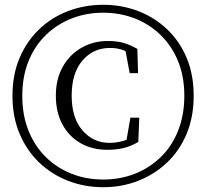

<svg xmlns="http://www.w3.org/2000/svg" viewBox="-20 -765 861 801"><path d="M410.5 16Q333 16 264.5 -10.5Q196 -37 144 -86.5Q92 -136 62 -206.5Q32 -277 32 -365.5Q32 -454 62 -524Q92 -594 144 -643.5Q196 -693 264.5 -719Q333 -745 410.5 -745Q488 -745 556 -719Q624 -693 676.5 -643.5Q729 -594 758.5 -524Q788 -454 788 -365.5Q788 -277 758.5 -206.5Q729 -136 676.5 -86.5Q624 -37 556 -10.5Q488 16 410.5 16ZM411 -16Q482 -16 543.5 -40.5Q605 -65 651.5 -110.5Q698 -156 723.5 -221Q749 -286 749 -365Q749 -446 723 -509.5Q697 -573 650.5 -618.5Q604 -664 542.5 -688Q481 -712 410.5 -712Q340 -712 279 -688Q218 -664 171.5 -619Q125 -574 99 -510Q73 -446 73 -365Q73 -284 99 -219.5Q125 -155 171.5 -109.5Q218 -64 279 -40Q340 -16 411 -16ZM428 -140Q365 -140 316.5 -167.5Q268 -195 240.5 -246Q213 -297 213 -365Q213 -435 241.5 -486Q270 -537 319.5 -565.5Q369 -594 429 -594Q468 -594 495.5 -586Q523 -578 553 -561L556 -460H521L504 -551Q497 -555 491 -557Q467 -565 439 -565Q369 -565 324 -512.5Q279 -460 279 -366Q279 -273 324 -221Q369 -169 437 -169Q462 -169 490 -176Q499 -178 508 -182L524 -274H561L557 -173Q527 -155 496 -147.5Q465 -140 428 -140Z"/></svg>

Font: Early Summer Mincho
Style: Regular
Weight: 400
Designer: GuiWonder
Version: Version 1.002